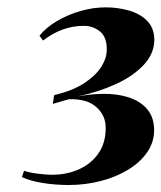

<svg xmlns="http://www.w3.org/2000/svg" viewBox="-20 -928 450 535"><path d="M171.5 -412.5Q134.5 -412.5 99.8 -418Q65 -423.5 41 -434.5L47 -452Q62 -447 85.5 -444Q109 -441 124.5 -441Q165.5 -441 199.5 -456Q233.5 -471 254 -500.2Q274.5 -529.5 274.5 -571Q275 -605.5 249 -629.2Q223 -653 172.5 -651.5Q166 -650 157.8 -647.5Q149.5 -645 141.8 -642.8Q134 -640.5 127 -638.5L131 -663Q182 -675 214.2 -696Q246.5 -717 262.2 -742Q278 -767 277.5 -791Q277.5 -825.5 258 -840.8Q238.5 -856 214 -856Q183 -856 154.8 -845.8Q126.5 -835.5 100 -815L90 -828.5Q108 -851 137.8 -868.8Q167.5 -886.5 203.2 -897Q239 -907.5 275 -907.5Q308 -907.5 339 -898.8Q370 -890 389.8 -870.2Q409.5 -850.5 410 -817.5Q410 -779 380.8 -747.5Q351.5 -716 303 -693.8Q254.5 -671.5 197 -659.5Q262 -671 309.5 -663.5Q357 -656 383.2 -631.2Q409.5 -606.5 409.5 -565.5Q409.5 -531.5 389.8 -503.2Q370 -475 336.5 -454.8Q303 -434.5 260.2 -423.5Q217.5 -412.5 171.5 -412.5Z"/></svg>

Font: Merriweather 144pt ExtraBold
Style: Italic
Weight: 800
Italic angle: -7.8°
Version: Version 2.101